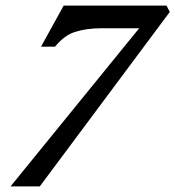

<svg xmlns="http://www.w3.org/2000/svg" viewBox="-20 -663 624 683"><path d="M17.6 0 475.1 -562.5H340.8Q287.6 -562.5 248.5 -549.8Q210.4 -539.1 175.8 -497.1H126L206.5 -643.1H572.3L584 -620.6L121.6 0Z"/></svg>

Font: Elstob 6pt SemiBold
Style: Italic
Weight: 600
Italic angle: -20°
Designer: Peter S. Baker
Version: Version 1.015